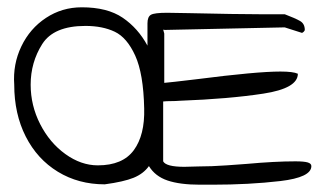

<svg xmlns="http://www.w3.org/2000/svg" viewBox="-20 -507 889 526"><path d="M388 -52Q373 -31 346 -20Q319 -9 267 -2Q195 -2 138.5 -36.5Q82 -71 50.5 -133Q19 -195 19 -275Q15 -331 38.5 -380Q62 -429 106 -458Q150 -487 204 -487Q274 -487 316 -458.5Q358 -430 384 -382V-443Q384 -461 393.5 -466.5Q403 -472 438 -472L498 -471Q630 -468 689 -468H760Q789 -457 802 -449.5Q815 -442 815 -425Q815 -423 812 -420Q809 -417 807 -417L760 -432L433 -425Q428 -425 427 -426L430 -415V-280Q444 -281 519 -290Q683 -311 748 -311Q783 -311 796 -305Q796 -265 701.5 -250.5Q607 -236 473 -231Q461 -230 448.5 -230Q436 -230 427 -229V-65Q435 -50 485 -50L523 -51Q559 -51 601 -54Q643 -57 656 -58Q733 -65 789 -65Q813 -65 823 -62Q833 -59 833 -52Q833 -21 748 -11Q663 -1 561 -1H528Q473 -1 439 -12.5Q405 -24 388 -52ZM375 -210Q373 -305 350.5 -354.5Q328 -404 294.5 -420Q261 -436 214 -436Q127 -436 95.5 -386Q64 -336 64 -275Q64 -218 90 -167Q116 -116 159 -85Q202 -54 248 -54Q316 -54 346.5 -95.5Q377 -137 375 -210Z"/></svg>

Font: Indie Flower
Style: Regular
Weight: 400
Designer: Kimberly Geswein
Foundry: Kimberly Geswein
Version: Version 2.000